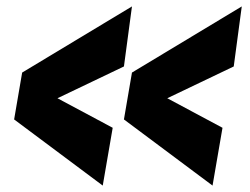

<svg xmlns="http://www.w3.org/2000/svg" viewBox="-20 -573 780 598"><path d="M300 5 24 -201 49 -347 391 -553 366 -366 159 -267 331 -175ZM642 5 366 -201 391 -347 733 -553 708 -366 501 -267 673 -175Z"/></svg>

Font: Georama ExtraExtended
Style: Bold Italic
Weight: 700
Width: 8
Italic angle: -9°
Designer: Jean-Baptiste Levee
Foundry: Production Type
Version: Version 1.000